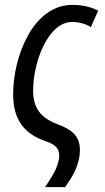

<svg xmlns="http://www.w3.org/2000/svg" viewBox="-20 -566 432 788"><path d="M165 202H247C276 162 298 125 306 76C316 4 288 -29 219 -55C145 -82 116 -125 116 -193C115 -306 175 -476 277 -476C303 -476 334 -467 353 -455L383 -522C355 -538 314 -546 277 -546C113 -546 34 -329 34 -181C33 -71 84 -15 166 13C215 29 227 50 222 86C216 121 201 149 165 202Z"/></svg>

Font: Noto Sans Condensed
Style: Italic
Weight: 400
Width: 3
Italic angle: -12°
Designer: Monotype Design Team
Foundry: Monotype Imaging Inc.
Version: Version 2.013